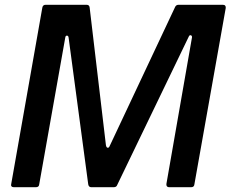

<svg xmlns="http://www.w3.org/2000/svg" viewBox="-20 -783 964 803"><path d="M144 -12Q143 0 130 0H38Q31 0 28 -4Q25 -8 27 -14L157 -751Q159 -763 171 -763H342Q354 -763 355 -751L423 -176Q425 -165 431 -165Q436 -165 439 -173L712 -753Q716 -763 727 -763H912Q919 -763 922 -759Q925 -755 924 -749L793 -12Q792 0 779 0H687Q681 0 678 -4Q675 -8 676 -14L783 -627V-628Q783 -634 778 -635.5Q773 -637 770 -631L470 -9Q467 0 455 0H362Q351 0 349 -12L267 -625Q266 -634 260 -634Q254 -634 253 -626Z"/></svg>

Font: Open Sauce Two Medium Italic
Style: Regular
Weight: 500
Italic angle: -10°
Designer: Alfredo Marco Pradil
Foundry: Creative Sauce Fz LLC
Version: Version 1.477